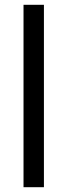

<svg xmlns="http://www.w3.org/2000/svg" viewBox="-20 -780 280 800"><path d="M163 0V-760H78V0Z"/></svg>

Font: Noto Sans Lao UI SemCond
Style: Regular
Weight: 400
Width: 4
Designer: Monotype Design Team
Foundry: Monotype Imaging Inc.
Version: Version 2.000